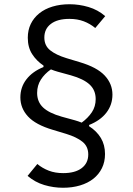

<svg xmlns="http://www.w3.org/2000/svg" viewBox="-20 -730 626 905"><path d="M475 -4Q475 33 460.5 62.5Q446 92 420 112.5Q394 133 357.5 144Q321 155 277 155Q232 155 188.5 142Q145 129 110 99L156 43Q180 63 210 74.5Q240 86 278 86Q334 86 365 62.5Q396 39 396 -2Q396 -40 368.5 -62Q341 -84 292 -99L229 -118Q148 -142 112 -181Q76 -220 76 -271Q76 -319 104.5 -356Q133 -393 185 -414V-421Q152 -443 131.5 -475Q111 -507 111 -552Q111 -588 125 -617Q139 -646 165 -667Q191 -688 227.5 -699Q264 -710 308 -710Q353 -710 397 -697Q441 -684 476 -654L429 -598Q405 -618 375 -629.5Q345 -641 307 -641Q251 -641 220 -617.5Q189 -594 189 -553Q189 -515 216.5 -493Q244 -471 293 -456L356 -437Q437 -413 473.5 -374Q510 -335 510 -284Q510 -236 481.5 -199Q453 -162 400 -141V-135Q436 -112 455.5 -79.5Q475 -47 475 -4ZM431 -263Q431 -305 402.5 -331.5Q374 -358 314 -375L252 -392Q244 -394 236 -397Q228 -400 220 -403Q190 -382 172.5 -354.5Q155 -327 155 -292Q155 -250 183 -223.5Q211 -197 271 -180L333 -163Q341 -161 349 -158Q357 -155 365 -152Q395 -174 413 -201Q431 -228 431 -263Z"/></svg>

Font: IBM Plex Thai
Style: Regular
Weight: 400
Designer: Mike Abbink, Paul van der Laan, Pieter van Rosmalen, Ben Mitchell, Mark Frömberg
Foundry: Bold Monday
Version: Version 1.0